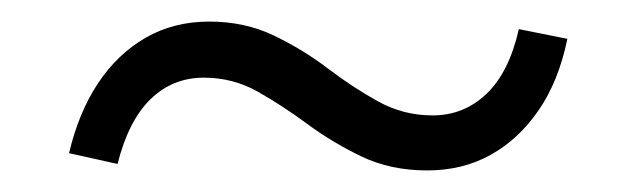

<svg xmlns="http://www.w3.org/2000/svg" viewBox="-20 -319 590 178"><path d="M376 -161Q342 -161 315 -174Q288 -187 265 -204Q242 -221 219 -234Q196 -247 169 -247Q140 -247 119.5 -227Q99 -207 89 -167L44 -177Q53 -215 71 -242Q89 -269 115 -284Q141 -299 174 -299Q207 -299 234 -286Q261 -273 284 -255.5Q307 -238 330.5 -225Q354 -212 381 -212Q410 -212 431 -232Q452 -252 461 -292L506 -283Q498 -244 479.5 -217Q461 -190 435 -175.5Q409 -161 376 -161Z"/></svg>

Font: Ysabeau
Style: Italic
Weight: 400
Italic angle: -12°
Designer: Christian Thalmann (Catharsis Fonts)
Version: Version 2.000;gftools[0.9.27.dev2+g8671c4b]